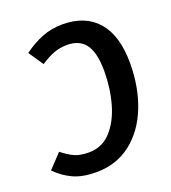

<svg xmlns="http://www.w3.org/2000/svg" viewBox="-148 -805 819 918"><g transform="rotate(-20 261.5 -346.0)"><path d="M-16 -68 51 -139Q83 -113 111.5 -100Q140 -87 185 -87Q252 -87 297 -136Q342 -185 364 -263Q386 -341 386 -428Q386 -520 355.5 -563Q325 -606 261 -606Q224 -606 192.5 -594Q161 -582 125 -558L74 -633Q121 -668 169.5 -687Q218 -706 274 -706Q390 -706 452.5 -633.5Q515 -561 515 -421Q515 -301 476.5 -202Q438 -103 363.5 -44.5Q289 14 186 14Q115 14 68 -8Q21 -30 -16 -68Z"/></g></svg>

Font: Fira Sans Condensed Medium
Style: Italic
Weight: 500
Width: 3
Italic angle: -8°
Designer: bBox Type GmbH & Carrois Corporate GbR & Edenspiekermann AG
Foundry: bBox Type GmbH & Carrois Corporate GbR & Edenspiekermann AG
Version: Version 4.301